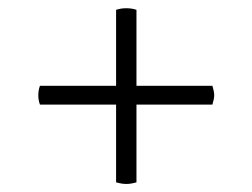

<svg xmlns="http://www.w3.org/2000/svg" viewBox="-20 -518 623 474"><path d="M78.6 -259.8H266.6V-67.9C286.1 -62.5 297.9 -62.5 316.9 -67.9V-259.8H504.4C510.3 -279.8 510.3 -286.1 504.4 -306.2H316.9V-493.7C302.2 -499 281.7 -499 266.6 -493.7V-306.2H78.6C73.2 -291 73.2 -274.4 78.6 -259.8Z"/></svg>

Font: Trykker
Style: Regular
Weight: 400
Designer: Magnus Gaarde
Foundry: Magnus Gaarde
Version: Version 1.001